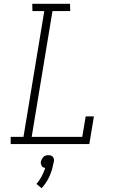

<svg xmlns="http://www.w3.org/2000/svg" viewBox="-20 -755 640 1006"><path d="M36 0V-38H103L212 -697H150L149 -735H347L348 -697H255L146 -38H411L429 -145H472L448 0ZM198 231 171 209Q187 190 198.5 168.5Q210 147 217 125Q211 124 206 121.5Q201 119 198.5 114.5Q196 110 194.5 104Q193 98 194 92Q196 85 199.5 78.5Q203 72 208 67Q213 62 220 60Q227 58 234 58Q241 58 247 60Q253 62 257 67Q261 72 262.5 78.5Q264 85 262 92V94L259 105Q253 139 238 171.5Q223 204 198 231Z"/></svg>

Font: Iosevka Etoile Extralight
Style: Italic
Weight: 200
Italic angle: -9°
Designer: Belleve Invis
Foundry: Belleve Invis
Version: Version 22.1.2; ttfautohint (v1.8.4)